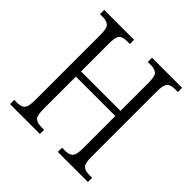

<svg xmlns="http://www.w3.org/2000/svg" viewBox="-184 -871 1029 1029"><g transform="rotate(45 330.5 -357.0)"><path d="M36 0V-32H56Q88 -32 102 -46Q116 -60 116 -110V-605Q116 -655 101.5 -668.5Q87 -682 55 -682H36V-714H262V-682H241Q208 -682 194.5 -668.5Q181 -655 181 -604V-393H480V-604Q480 -655 466 -668.5Q452 -682 419 -682H398V-714H626V-682H605Q572 -682 558 -668.5Q544 -655 544 -604V-108Q544 -59 558 -45.5Q572 -32 605 -32H626V0H398V-32H419Q452 -32 466 -46Q480 -60 480 -111V-354H181V-110Q181 -60 194.5 -46Q208 -32 241 -32H262V0Z"/></g></svg>

Font: Noto Serif Lao Condensed Light
Style: Regular
Weight: 300
Width: 3
Designer: Monotype Design Team
Foundry: Monotype Imaging Inc.
Version: Version 2.003; ttfautohint (v1.8.4.7-5d5b)